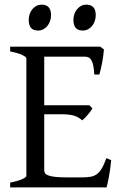

<svg xmlns="http://www.w3.org/2000/svg" viewBox="-20 -819 536 839"><path d="M465.8 -119.1Q461.9 -77.1 455.8 -45.7Q449.7 -14.2 445.8 0H24.4V-21Q57.6 -27.8 76.4 -35.9Q95.2 -43.9 95.2 -50.8V-564Q95.2 -569.8 77.4 -578.6Q59.6 -587.4 24.4 -594.2V-615.2H418L434.1 -603Q433.1 -590.3 431.2 -575.2Q429.2 -560.1 426.3 -544.9Q423.3 -529.8 420.2 -516.1Q417 -502.4 414.1 -493.2H392.1Q391.1 -515.6 387.9 -530.8Q384.8 -545.9 379.9 -554.9Q375 -564 367.9 -567.6Q360.8 -571.3 352.1 -571.3H173.3V-358.9H371.1L383.8 -345.2Q379.9 -338.4 374.3 -330.8Q368.7 -323.2 362.5 -316.2Q356.4 -309.1 350.3 -303Q344.2 -296.9 338.9 -293Q331.5 -300.3 323 -305.2Q314.5 -310.1 303.5 -313.5Q292.5 -316.9 277.6 -318.4Q262.7 -319.8 242.2 -319.8H173.3V-75.2Q173.3 -67.9 176.8 -62.3Q180.2 -56.6 190.9 -52.5Q201.7 -48.3 221.2 -46.1Q240.7 -43.9 272.9 -43.9H335.9Q358.4 -43.9 374.3 -46.4Q390.1 -48.8 402.3 -57.4Q414.6 -65.9 424.6 -82.5Q434.6 -99.1 444.8 -127.9ZM398.4 -752.4Q398.4 -738.8 394 -726.6Q389.6 -714.4 382.1 -705.3Q374.5 -696.3 364.3 -690.9Q354 -685.5 341.8 -685.5Q319.8 -685.5 310.3 -697.8Q300.8 -710 300.8 -732.4Q300.8 -746.1 305.2 -758.3Q309.6 -770.5 317.4 -779.5Q325.2 -788.6 335.2 -793.7Q345.2 -798.8 356.9 -798.8Q398.4 -798.8 398.4 -752.4ZM203.1 -752.4Q203.1 -738.8 198.7 -726.6Q194.3 -714.4 186.8 -705.3Q179.2 -696.3 168.9 -690.9Q158.7 -685.5 146.5 -685.5Q124.5 -685.5 115 -697.8Q105.5 -710 105.5 -732.4Q105.5 -746.1 109.9 -758.3Q114.3 -770.5 122.1 -779.5Q129.9 -788.6 139.9 -793.7Q149.9 -798.8 161.6 -798.8Q203.1 -798.8 203.1 -752.4Z"/></svg>

Font: Akkhara
Style: Regular
Weight: 400
Designer: J. Victor Gaultney
Version: Version 1.00 June 13, 2006, initial release